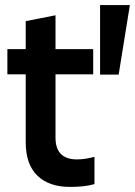

<svg xmlns="http://www.w3.org/2000/svg" viewBox="-20 -723 530 754"><path d="M254 11Q173 11 127 -33Q81 -77 81 -165V-640L198 -663V-183Q198 -139 219.5 -118Q241 -97 282 -97Q301 -97 318 -100Q335 -103 351 -107V0Q330 6 307 8.5Q284 11 254 11ZM9 -431V-530H346V-431ZM373 -430V-703H490L446 -430Z"/></svg>

Font: Radio Canada Big Medium
Style: Regular
Weight: 500
Designer: Étienne Aubert Bonn
Foundry: Coppers and Brasses
Version: Version 1.001